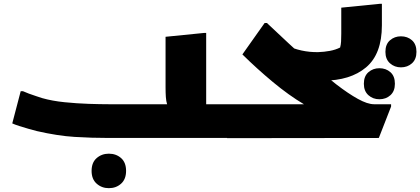

<svg xmlns="http://www.w3.org/2000/svg" viewBox="-20 -720 2193 1002"><path d="M88 -244H100Q111 -239 130.5 -231.5Q150 -224 169.5 -218Q189 -212 200 -208Q253 -193 317.5 -186.5Q382 -180 443.5 -178Q505 -176 548 -176H852Q847 -192 845.5 -214Q844 -236 844 -264V-528L1044 -548H1056V-192Q1056 -188 1056 -184Q1056 -180 1056 -176H1185V-20L1165 0H548Q458 0 369.5 -5.5Q281 -11 172 -36Q153 -41 128 -48Q103 -55 80 -62.5Q57 -70 44 -76ZM458 172Q458 128 484.5 105Q511 82 548 82Q586 82 612 105Q638 128 638 172Q638 215 612 238.5Q586 262 548 262Q511 262 484.5 238.5Q458 215 458 172Z M1932 -176H2021V-164L1957 0L1165 1V-156L1185 -176H1566Q1487 -223 1404 -292Q1321 -361 1245 -436L1361 -600H1373Q1424 -552 1485 -495Q1546 -438 1610.5 -382Q1675 -326 1736 -279Q1797 -232 1847.5 -204Q1898 -176 1932 -176Z M1552 -317 1478 -483Q1510 -466 1553.5 -456.5Q1597 -447 1641 -448Q1672 -449 1701.5 -454.5Q1731 -460 1755 -472Q1759 -486 1760 -503.5Q1761 -521 1761 -544V-680L1961 -700H1973V-588Q1973 -438 1890.5 -368.5Q1808 -299 1665 -299Q1638 -299 1610 -304Q1582 -309 1552 -317ZM2072.4 -368.5Q2039.1 -368.5 2015.3 -389.6Q1991.4 -410.8 1991.4 -449.5Q1991.4 -489.1 2015.3 -509.8Q2039.1 -530.5 2072.4 -530.5Q2106.6 -530.5 2130 -509.8Q2153.4 -489.1 2153.4 -449.5Q2153.4 -410.8 2130 -389.6Q2106.6 -368.5 2072.4 -368.5ZM1959.9 -202Q1926.6 -202 1902.8 -223.1Q1878.9 -244.3 1878.9 -283Q1878.9 -322.6 1902.8 -343.3Q1926.6 -364 1959.9 -364Q1994.1 -364 2017.5 -343.3Q2040.9 -322.6 2040.9 -283Q2040.9 -244.3 2017.5 -223.1Q1994.1 -202 1959.9 -202Z"/></svg>

Font: Kufam Black
Style: Regular
Weight: 900
Designer: Wael Morcos, Artur Schmal
Foundry: Original Type
Version: Version 1.301; ttfautohint (v1.8.3)